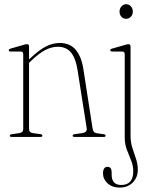

<svg xmlns="http://www.w3.org/2000/svg" viewBox="-20 -634 699 889"><path d="M114.5 -418.5V-359L119 -363Q160 -402 191.8 -418.5Q223.5 -435 256.5 -435Q304 -435 330.5 -403.5Q357 -372 366 -314.5L408.5 -40Q410 -30 414.5 -24Q419 -18 431.5 -16.5L460.5 -12.5Q469 -11.5 469 -5.5Q469 0 460.5 0H325.5Q316.5 0 316.5 -5.5Q316.5 -11.5 326 -13L360.5 -17.5Q384.5 -21 381.5 -40L339 -310Q330.5 -364 308.8 -390.8Q287 -417.5 247.5 -417.5Q219 -417.5 189.5 -402.2Q160 -387 125.5 -353.5L114.5 -343V-36.5Q114.5 -20 133.5 -17.5L167 -13Q176 -12 176 -5.5Q176 0 167.5 0H33.5Q25.5 0 25.5 -5.5Q25.5 -11 34 -12.5L68.5 -17.5Q87.5 -20 87.5 -36V-383Q87.5 -395.5 76 -395.5H29Q20.5 -395.5 20.5 -401.5Q20.5 -406 29 -409L90 -426.5Q100 -429.5 105 -429.5Q114.5 -429.5 114.5 -418.5ZM564 -547Q550.5 -547 542 -556.5Q533.5 -566 533.5 -580.5Q533.5 -594.5 542.5 -604.5Q551.5 -614.5 564 -614.5Q577.5 -614.5 586.2 -604.5Q595 -594.5 595 -580.5Q595 -566 586 -556.5Q577 -547 564 -547ZM584.5 -6Q584.5 25 593 51Q601.5 77 609.8 101.5Q618 126 618 152.5Q618 187.5 594.8 211Q571.5 234.5 534 234.5Q499.5 234.5 478.2 215Q457 195.5 457 169Q457 138.5 478 138.5Q497 138.5 497 164V175Q497 222.5 542 222.5Q597 222 597 159Q597 133 587.2 109.2Q577.5 85.5 567.5 59.5Q557.5 33.5 557.5 0.5V-382.5Q557.5 -395.5 546 -395.5H499Q490.5 -395.5 490.5 -401.5Q490.5 -406.5 499 -409L559 -426Q570 -429.5 575 -429.5Q584.5 -429.5 584.5 -417.5Z"/></svg>

Font: Fraunces 144pt Soft Thin
Style: Regular
Weight: 100
Version: Version 1.000;[0bf87f6ff]